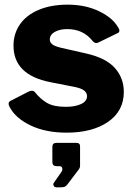

<svg xmlns="http://www.w3.org/2000/svg" viewBox="-20 -560 576 825"><path d="M269 -435Q237 -435 215.5 -423Q194 -411 194 -390Q194 -379 203.5 -370.5Q213 -362 241 -355L351 -330Q435 -311 473.5 -268Q512 -225 512 -165Q512 -83 444.5 -36.5Q377 10 266 10Q177 10 112.5 -20.5Q48 -51 22 -99Q17 -107 17 -114Q17 -122 24 -126L102 -166Q110 -170 117 -170Q125 -170 130 -164Q154 -134 182.5 -117.5Q211 -101 263 -101Q303 -101 328.5 -113Q354 -125 354 -147Q354 -161 341.5 -171Q329 -181 298 -187L196 -207Q38 -238 38 -364Q38 -415 65.5 -455Q93 -495 146 -517.5Q199 -540 271 -540Q346 -540 404 -512.5Q462 -485 486 -445Q493 -435 493 -428Q493 -421 486 -418L404 -378Q398 -375 394 -375Q385 -375 377 -385Q337 -435 269 -435ZM211 226 243 180Q248 174 248 167Q248 154 235 154H226Q214 154 209.5 149.5Q205 145 205 134V72Q205 54 221 54H309Q324 54 324 68V154Q324 157 322.5 160.5Q321 164 320 166L270 232Q264 240 258 242.5Q252 245 239 245H222Q215 245 211 238.5Q207 232 211 226Z"/></svg>

Font: Libre Franklin ExtraBold
Style: Regular
Weight: 800
Designer: Pablo Impallari, Rodrigo Fuenzalida
Foundry: Impallari Type
Version: Version 1.002; ttfautohint (v1.5)